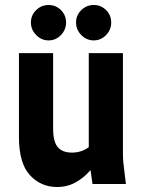

<svg xmlns="http://www.w3.org/2000/svg" viewBox="-20 -738 573 770"><path d="M56 -189V-525H193V-223Q193 -170 211.5 -148Q230 -126 269 -126Q287 -126 304.5 -131.5Q322 -137 336 -148V-525H473V-125Q473 -104 474.5 -87.5Q476 -71 479 -49L485 0H351L343 -56Q318 -26 284 -7Q250 12 209 12Q144 12 100 -35.5Q56 -83 56 -189ZM104 -648Q104 -677 125 -697.5Q146 -718 175 -718Q204 -718 224.5 -697.5Q245 -677 245 -648Q245 -619 224.5 -597.5Q204 -576 175 -576Q146 -576 125 -597.5Q104 -619 104 -648ZM285 -648Q285 -677 306 -697.5Q327 -718 356 -718Q385 -718 405.5 -697.5Q426 -677 426 -648Q426 -619 405.5 -597.5Q385 -576 356 -576Q327 -576 306 -597.5Q285 -619 285 -648Z"/></svg>

Font: Radio Canada Condensed
Style: Bold
Weight: 700
Width: 3
Designer: Charles Daoud, Etienne Aubert Bonn, Alexandre Saumier Demers, Jacques Le Bailly
Foundry: Radio-Canada
Version: Version 2.104; ttfautohint (v1.8.4.7-5d5b);gftools[0.9.28.de